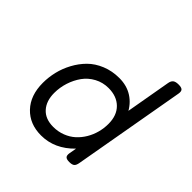

<svg xmlns="http://www.w3.org/2000/svg" viewBox="-172 -790 945 945"><g transform="rotate(45 300.0 -318.0)"><path d="M547.9 -645.5Q528.3 -645.5 518.8 -638.2Q509.3 -630.9 506.3 -613.8L461.4 -357.9L472.2 -366.2Q449.7 -412.1 410.9 -437Q372.1 -461.9 319.8 -461.9Q270 -461.9 227.8 -444.6Q185.5 -427.2 157 -398.7Q128.4 -370.1 108.4 -333Q88.4 -295.9 79.1 -256.8Q69.8 -217.8 69.8 -178.7Q69.8 -91.8 118.4 -40.5Q167 10.7 246.6 10.7Q340.8 10.7 414.6 -65.4L407.7 -26.9Q404.8 -9.8 411.4 -2.4Q418 4.9 437 4.9H438Q457 4.9 465.1 -2.2Q473.1 -9.3 476.1 -26.9L579.6 -613.8Q582.5 -630.9 575.7 -638.2Q568.8 -645.5 548.8 -645.5ZM441.4 -264.2Q441.4 -233.9 433.6 -204.6Q425.8 -175.3 410.4 -149.4Q395 -123.5 373.5 -104Q352.1 -84.5 322.5 -73Q293 -61.5 259.3 -61.5Q204.1 -61.5 174.3 -94.5Q144.5 -127.4 144.5 -183.1Q144.5 -221.2 156.2 -257.8Q168 -294.4 189.2 -324Q210.4 -353.5 243.9 -371.6Q277.3 -389.6 316.9 -389.6Q374 -389.6 407.7 -356.4Q441.4 -323.2 441.4 -264.2Z"/></g></svg>

Font: Courier Prime Code
Style: Italic
Weight: 400
Italic angle: -10°
Designer: Alan Dague-Greene
Foundry: Quote-Unquote Apps
Version: Version 3.18